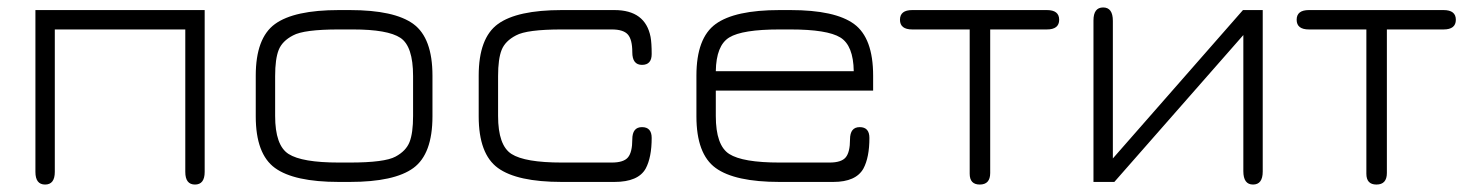

<svg xmlns="http://www.w3.org/2000/svg" viewBox="-20 -488 3942 515"><path d="M75 -27V-461H529V-27Q529 7 503 7Q477 7 477 -27V-409H127V-27Q127 7 101 7Q75 7 75 -27Z M918 0H889Q769 0 717.5 -37.5Q666 -75 666 -176V-285Q666 -386 717.5 -423.5Q769 -461 889 -461H918Q1038 -461 1089 -423.5Q1140 -386 1140 -285V-176Q1140 -75 1089 -37.5Q1038 0 918 0ZM889 -52H918Q1012 -52 1041 -68Q1069 -83 1078.5 -107Q1088 -131 1088 -177V-284Q1088 -364 1054 -386.5Q1020 -409 927 -409H889Q795 -409 766 -393Q737 -378 727.5 -354Q718 -330 718 -284V-177Q718 -98 754 -75Q790 -52 889 -52Z M1628 0H1487Q1367 0 1315.5 -37.5Q1264 -75 1264 -176V-285Q1264 -386 1315.5 -423.5Q1367 -461 1487 -461H1628Q1711 -461 1725 -389Q1728 -373 1728 -343Q1728 -314 1702 -314Q1676 -314 1676 -348Q1676 -382 1664 -395.5Q1652 -409 1621 -409H1487Q1393 -409 1364 -393Q1335 -378 1325.5 -354Q1316 -330 1316 -284V-177Q1316 -98 1352 -75Q1388 -52 1487 -52H1621Q1653 -52 1664.5 -66Q1676 -80 1676 -114Q1676 -147 1702 -147Q1728 -147 1728 -118Q1728 -66 1712 -36Q1692 0 1628 0Z M2322 -285V-245H1900V-177Q1900 -98 1936 -75Q1972 -52 2071 -52H2205Q2237 -52 2248.5 -66Q2260 -80 2260 -114Q2260 -147 2286 -147Q2312 -147 2312 -118Q2312 -66 2296 -36Q2276 0 2215 0H2071Q1951 0 1899.5 -37.5Q1848 -75 1848 -176V-285Q1848 -386 1899.5 -423.5Q1951 -461 2071 -461H2100Q2220 -461 2271 -423.5Q2322 -386 2322 -285ZM2100 -409H2071Q1971 -409 1936 -387.5Q1901 -366 1900 -297H2270Q2269 -366 2234 -387.5Q2199 -409 2100 -409Z M2427 -461H2788Q2821 -461 2821 -435Q2821 -409 2788 -409H2636V-24Q2636 7 2608 7Q2581 7 2581 -22V-409H2427Q2394 -409 2394 -435Q2394 -461 2427 -461Z M3314 -461H3367V-28Q3367 7 3341 7Q3315 7 3315 -29V-394L2969 0H2913V-433Q2913 -468 2939 -468Q2965 -468 2965 -432V-63Z M3491 -461H3852Q3885 -461 3885 -435Q3885 -409 3852 -409H3700V-24Q3700 7 3672 7Q3645 7 3645 -22V-409H3491Q3458 -409 3458 -435Q3458 -461 3491 -461Z"/></svg>

Font: Jura
Style: Regular
Weight: 400
Designer: Daniel Johnson, Alexei Vanyashin
Foundry: Daniel Johnson
Version: Version 5.103